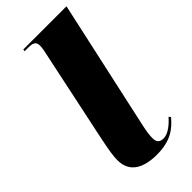

<svg xmlns="http://www.w3.org/2000/svg" viewBox="-244 -813 875 875"><g transform="rotate(-45 194.0 -375.0)"><path d="M202 10C292 10 334 -26 368 -66L361 -75C340 -51 306 -21 276 -21C251 -21 241 -32 240 -55C239 -75 244 -105 253 -145L388 -760H110L108 -750H135C173 -750 176 -734 176 -716C176 -704 172 -684 168 -667L73 -217C60 -154 56 -124 56 -99C56 -26 109 10 202 10Z"/></g></svg>

Font: Noto Serif Display Black
Style: Italic
Weight: 900
Italic angle: -12°
Designer: Monotype Design Team
Foundry: Monotype Imaging Inc.
Version: Version 2.009